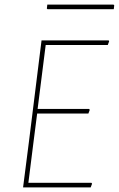

<svg xmlns="http://www.w3.org/2000/svg" viewBox="-20 -812 515 832"><path d="M472 -792 475 -789 473 -772H186L183 -775L185 -792ZM376 -20 379 -16 373 0H80L105 -195L160 -637H451L453 -633L447 -617H178L143 -340H366L369 -336L363 -320H141L125 -195L103 -20Z"/></svg>

Font: Alegreya Sans SC Thin
Style: Italic
Weight: 100
Italic angle: -7°
Designer: Juan Pablo del Peral
Foundry: Huerta Tipografica
Version: Version 2.007